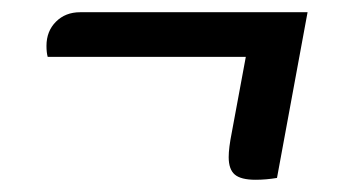

<svg xmlns="http://www.w3.org/2000/svg" viewBox="-20 -297 590 314"><path d="M398 -3Q374 -3 364 -11.5Q354 -20 354 -40Q354 -55 359 -80L382 -204H58Q56 -211 56 -222Q56 -246 71.5 -261.5Q87 -277 111 -277H483L433 -6Q415 -3 398 -3Z"/></svg>

Font: Sansita Light Italic
Style: Regular
Weight: 300
Italic angle: -11°
Designer: Pablo Cosgaya
Foundry: Omnibus-Type
Version: Version 1.006